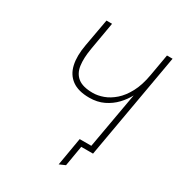

<svg xmlns="http://www.w3.org/2000/svg" viewBox="-199 -825 1018 1102"><g transform="rotate(30 310.0 -274.0)"><path d="M357 152 389 -34H481L475 0H419L396 135ZM460 0 532 -406Q513.5 -371 483.5 -339.2Q453.5 -307.5 411.8 -287.2Q370 -267 317 -267Q243.5 -267 201.8 -297.8Q160 -328.5 147.5 -384.5Q135 -440.5 149 -517L182 -700H219L187 -515Q175.5 -448.5 182.2 -400.5Q189 -352.5 221.8 -326.8Q254.5 -301 321 -301Q353.5 -301 389.5 -314Q425.5 -327 459.2 -356.5Q493 -386 519.2 -435.2Q545.5 -484.5 558 -557L583 -700H620L497 0Z"/></g></svg>

Font: Overpass Thin
Style: Italic
Weight: 250
Italic angle: -10°
Designer: Delve Withrington, Dave Bailey, Thomas Jockin
Foundry: Delve Fonts LLC
Version: Version 4.000